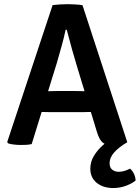

<svg xmlns="http://www.w3.org/2000/svg" viewBox="-20 -708 688 945"><path d="M620 122Q631 131 638.8 146.5Q646.5 162 647.5 180.5Q629.5 195.5 599.8 206.5Q570 217.5 537 217.5Q488 217.5 456.2 192Q424.5 166.5 424.5 122Q424.5 88.5 442.2 59.2Q460 30 485.5 7.5Q511 -15 534.5 -28L606.5 -8Q567.5 14.5 543.5 40.5Q519.5 66.5 519.5 96Q519.5 117 532.5 127.2Q545.5 137.5 565 137.5Q580.5 137.5 595 132.5Q609.5 127.5 620 122ZM239 -683Q254.5 -685 276 -686.2Q297.5 -687.5 313 -687.5Q328.5 -687.5 350 -686.2Q371.5 -685 386 -682.5L606.5 -8Q593 -0.5 572.5 3.5Q552 7.5 532.5 7.5Q502.5 7.5 485.5 -6.2Q468.5 -20 456.5 -60.5L362 -371Q349 -414 334.2 -466Q319.5 -518 308.5 -561.5H303Q295.5 -525 282.5 -478.5Q269.5 -432 260 -399L136 1Q124.5 4 110.5 4.8Q96.5 5.5 81.5 5.5Q66 5.5 48.8 3.5Q31.5 1.5 19.5 -2.5L15.5 -9ZM236 -156Q230 -156 217.8 -156.2Q205.5 -156.5 193.2 -156.8Q181 -157 175 -157H112L151.5 -259H207Q213 -259 224.2 -259.2Q235.5 -259.5 246.5 -259.8Q257.5 -260 263 -260H352Q358 -260 369.2 -259.8Q380.5 -259.5 391.8 -259.2Q403 -259 409 -259H466L499 -157H436.5Q430.5 -157 418 -156.8Q405.5 -156.5 393.2 -156.2Q381 -156 375 -156Z"/></svg>

Font: Signika Negative Light SemiBold
Style: Regular
Weight: 600
Version: Version 2.001